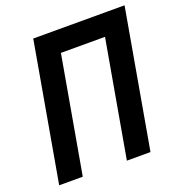

<svg xmlns="http://www.w3.org/2000/svg" viewBox="-126 -800 851 907"><g transform="rotate(-20 299.5 -346.5)"><path d="M358.4 0 461.4 -585H239.7L136.7 0H18.1L140.1 -693.4H599.1L477.1 0Z"/></g></svg>

Font: Cascadia Code NF SemiBold
Style: Italic
Weight: 600
Italic angle: -10°
Monospace: yes
Designer: Aaron Bell
Foundry: Saja Typeworks
Version: Version 2404.023; ttfautohint (v1.8.4)